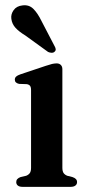

<svg xmlns="http://www.w3.org/2000/svg" viewBox="-20 -725 348 745"><path d="M222 -456.5V-74.5Q222 -60 227 -53.2Q232 -46.5 241 -43L261 -38Q270 -35 274.5 -30.2Q279 -25.5 279 -18.5Q279 -10 272.5 -5Q266 0 254.5 0H67Q55.5 0 49.2 -5Q43 -10 43 -18.5Q43 -25.5 47.2 -30.2Q51.5 -35 60 -38L81.5 -43Q90.5 -46.5 95.5 -53.2Q100.5 -60 100.5 -74V-375Q100.5 -387 96.5 -392Q92.5 -397 84 -398.5L54 -399.5Q45.5 -401.5 41.5 -405.5Q37.5 -409.5 37.5 -416Q37.5 -423 42.5 -427.8Q47.5 -432.5 59 -436.5L157.5 -469.5Q172.5 -474.5 181.8 -476.8Q191 -479 200 -479Q210 -479 216 -473Q222 -467 222 -456.5ZM141 -643.5 191 -547.5Q195 -541 196 -535Q197 -529 192 -524.5Q187.5 -520 180.2 -520.2Q173 -520.5 166.5 -523.5L78 -587.5Q54 -602 40.2 -617Q26.5 -632 24 -652Q21.5 -669.5 32.8 -685.5Q44 -701.5 67 -704Q92.5 -707.5 109.5 -690.5Q126.5 -673.5 141 -643.5Z"/></svg>

Font: Fraunces Medium
Style: Regular
Weight: 500
Version: Version 1.000;[b76b70a41]